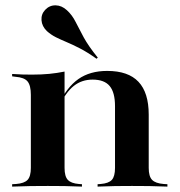

<svg xmlns="http://www.w3.org/2000/svg" viewBox="-20 -692 667 712"><path d="M157.3 -2.4Q121.8 -2.4 93.1 -2Q64.5 -1.6 25 0V-8.9L39.5 -9.7Q70.2 -12.1 82.3 -25Q94.4 -37.9 94.4 -69.4V-208.9H219.4V-69.4Q219.4 -37.9 231.5 -25Q243.5 -12.1 272.6 -9.7L283.9 -8.9V0Q246.8 -1.6 219 -2Q191.1 -2.4 157.3 -2.4ZM94.4 -208.9V-340.3Q94.4 -375 82.3 -389.9Q70.2 -404.8 37.1 -407.3L25 -408.9V-417.7Q49.2 -416.1 64.5 -415.7Q79.8 -415.3 99.2 -415.3Q133.9 -415.3 162.9 -418.1Q191.9 -421 219.4 -426.6V-417.7V-208.9ZM406.5 -208.9V-298.4Q406.5 -349.2 386.7 -373Q366.9 -396.8 323.4 -396.8Q283.1 -396.8 253.6 -373.4Q224.2 -350 199.2 -297.6L196.8 -303.2Q227.4 -368.5 270.6 -398.8Q313.7 -429 377.4 -429Q455.6 -429 493.5 -388.7Q531.5 -348.4 531.5 -266.9V-208.9ZM469.4 -2.4Q434.7 -2.4 407.3 -2Q379.8 -1.6 341.9 0V-8.9L353.2 -9.7Q383.1 -12.1 394.8 -25Q406.5 -37.9 406.5 -69.4V-208.9H531.5V-69.4Q531.5 -37.9 544 -25Q556.5 -12.1 587.1 -9.7L600.8 -8.9V0Q562.9 -1.6 533.9 -2Q504.8 -2.4 469.4 -2.4ZM337.9 -474.2Q304 -498.4 276.6 -512.5Q249.2 -526.6 227 -535.9Q204.8 -545.2 187.1 -554Q169.4 -562.9 154 -576.6Q135.5 -594.4 133.9 -616.9Q132.3 -639.5 147.6 -655.6Q163.7 -672.6 186.3 -672.2Q208.9 -671.8 228.2 -654Q247.6 -636.3 260.1 -611.3Q272.6 -586.3 290.3 -553.6Q308.1 -521 342.7 -478.2Z"/></svg>

Font: Playfair 144pt SemiExpanded ExtraBold
Style: Regular
Weight: 800
Width: 6
Designer: Claus Eggers Sørensen
Foundry: Claus Eggers Sørensen
Version: Version 2.203